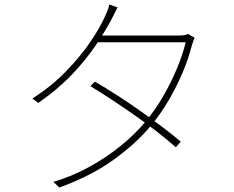

<svg xmlns="http://www.w3.org/2000/svg" viewBox="-20 -811 1040 854"><path d="M402 -448Q452 -419 503 -386Q554 -353 603.5 -318Q653 -283 699 -248.5Q745 -214 784 -181L762 -156Q726 -188 680.5 -223.5Q635 -259 584.5 -294.5Q534 -330 482.5 -364Q431 -398 382 -428ZM846 -643Q842 -636 838.5 -624.5Q835 -613 833 -608Q819 -552 793 -490Q767 -428 731.5 -367Q696 -306 652 -253Q587 -174 486 -101Q385 -28 244 23L217 -2Q299 -26 375 -67.5Q451 -109 516 -161.5Q581 -214 628 -271Q672 -324 707 -385Q742 -446 767.5 -507.5Q793 -569 806 -623H403L421 -653H772Q789 -653 799 -654.5Q809 -656 816 -660ZM503 -778Q496 -765 488.5 -750Q481 -735 475 -723Q449 -674 406.5 -610.5Q364 -547 301 -480.5Q238 -414 150 -353L124 -373Q208 -426 273 -493Q338 -560 382 -625Q426 -690 447 -738Q451 -746 457.5 -762Q464 -778 466 -791Z"/></svg>

Font: Noto Sans SC Thin
Style: Regular
Weight: 100
Designer: Ryoko NISHIZUKA 西塚涼子 (kana, bopomofo & ideographs); Paul D. Hunt (Latin, Greek & Cyrillic); Sandoll Communications 산돌커뮤니
Foundry: Adobe
Version: Version 2.004-H2;hotconv 1.0.118;makeotfexe 2.5.65603